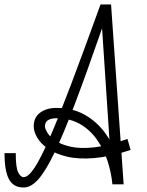

<svg xmlns="http://www.w3.org/2000/svg" viewBox="-32 -820 652 854"><path d="M468 0 422 -694Q353 -495 301.5 -359Q250 -223 210.5 -141Q171 -59 138.5 -22.5Q106 14 73 14Q27 14 7.5 -23.5Q-12 -61 -12 -139H38Q38 -74 49 -53Q60 -32 73 -32Q94 -32 122 -74.5Q150 -117 189.5 -208Q229 -299 284.5 -445.5Q340 -592 415 -800H462L518 0H468Q463 -53 446 -105Q429 -157 398.5 -200Q368 -243 323.5 -268.5Q279 -294 219 -294Q195 -294 181.5 -285.5Q168 -277 168 -258Q168 -248 179 -229.5Q190 -211 215 -194Q240 -177 282 -167.5Q324 -158 386.5 -164.5Q449 -171 535 -202L549 -153Q459 -123 388.5 -117Q318 -111 267 -123Q216 -135 183 -157.5Q150 -180 134 -207Q118 -234 118 -258Q118 -298 146.5 -319Q175 -340 219 -340Q290 -340 343 -310.5Q396 -281 433 -232Q470 -183 491 -122.5Q512 -62 518 0Z"/></svg>

Font: Victor Mono Thin
Style: Italic
Weight: 100
Italic angle: -12°
Monospace: yes
Designer: Rune Bjørnerås
Version: Version 1.561;gftools[0.9.30]